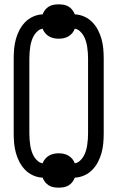

<svg xmlns="http://www.w3.org/2000/svg" viewBox="-20 -809 540 883"><path d="M250 54Q238 54 226.5 52Q215 50 205 44Q195 38 187.5 28.5Q180 19 176 8Q153 7 132 -2.5Q111 -12 95.5 -28Q80 -44 69.5 -64Q59 -84 53 -106Q47 -128 45 -150.5Q43 -173 43 -195V-540Q43 -562 45 -584.5Q47 -607 53 -629Q59 -651 69.5 -671Q80 -691 95.5 -707Q111 -723 132 -732.5Q153 -742 176 -743Q180 -754 187.5 -763.5Q195 -773 205 -779Q215 -785 226.5 -787Q238 -789 250 -789Q262 -789 273.5 -787Q285 -785 295 -779Q305 -773 312.5 -763.5Q320 -754 324 -743Q347 -742 368 -732.5Q389 -723 404.5 -707Q420 -691 430.5 -671Q441 -651 447 -629Q453 -607 455 -584.5Q457 -562 457 -540V-195Q457 -173 455 -150.5Q453 -128 447 -106Q441 -84 430.5 -64Q420 -44 404.5 -28Q389 -12 368 -2.5Q347 7 324 8Q320 19 312.5 28.5Q305 38 295 44Q285 50 273.5 52Q262 54 250 54ZM324 -58Q337 -60 347.5 -69.5Q358 -79 364.5 -90.5Q371 -102 375 -115Q379 -128 381 -141.5Q383 -155 384 -168.5Q385 -182 385 -195V-540Q385 -553 384 -566.5Q383 -580 381 -593.5Q379 -607 375 -620Q371 -633 364.5 -644.5Q358 -656 347.5 -665.5Q337 -675 324 -677Q320 -666 312.5 -657Q305 -648 295 -642Q285 -636 273.5 -633.5Q262 -631 250 -631Q238 -631 226.5 -633.5Q215 -636 205 -642Q195 -648 187.5 -657Q180 -666 176 -677Q163 -675 152.5 -665.5Q142 -656 135.5 -644.5Q129 -633 125 -620Q121 -607 119 -593.5Q117 -580 116 -566.5Q115 -553 115 -540V-195Q115 -182 116 -168.5Q117 -155 119 -141.5Q121 -128 125 -115Q129 -102 135.5 -90.5Q142 -79 152.5 -69.5Q163 -60 176 -58Q180 -69 187.5 -78Q195 -87 205 -93Q215 -99 226.5 -101.5Q238 -104 250 -104Q262 -104 273.5 -101.5Q285 -99 295 -93Q305 -87 312.5 -78Q320 -69 324 -58Z"/></svg>

Font: Iosevka srxl
Style: Regular
Weight: 400
Monospace: yes
Designer: Belleve Invis
Foundry: Belleve Invis
Version: Version 33.0.1; ttfautohint (v1.8.3)